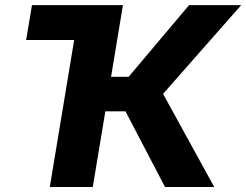

<svg xmlns="http://www.w3.org/2000/svg" viewBox="-20 -748 985 768"><path d="M382.8 -727.5 359.9 -587.9H84.5L107.9 -727.5ZM179.2 0 299.8 -727.5H471.7L424.3 -440.9H494.6L736.3 -727.5H944.8L632.3 -372.6L836.9 0H640.1L481.9 -302.7H401.4L351.1 0Z"/></svg>

Font: Inter ExtraBold
Style: Italic
Weight: 800
Italic angle: -9.3988°
Designer: Rasmus Andersson
Foundry: rsms
Version: Version 4.001;git-66647c0bb